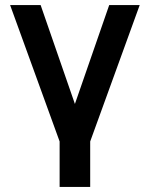

<svg xmlns="http://www.w3.org/2000/svg" viewBox="-20 -560 593 760"><path d="M216 180V0L20 -540H140.8L276.5 -148.5L412.3 -540H533L337 0V180Z"/></svg>

Font: Manrope
Style: Regular
Weight: 400
Designer: Mikhail Sharanda
Foundry: Mikhail Sharanda
Version: Version 4.503